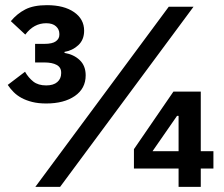

<svg xmlns="http://www.w3.org/2000/svg" viewBox="-20 -724 867 744"><path d="M152 -554Q183 -554 196.5 -564Q210 -574 210 -589V-593Q210 -610 197 -622Q184 -634 159 -634Q111 -634 78 -590L22 -642Q46 -671 78 -687.5Q110 -704 162 -704Q228 -704 267 -677Q306 -650 306 -605Q306 -570 283.5 -549Q261 -528 230 -523V-519Q266 -513 289 -491Q312 -469 312 -432Q312 -381 270 -352Q228 -323 159 -323Q128 -323 104.5 -329Q81 -335 63.5 -344.5Q46 -354 33 -367Q20 -380 10 -395L77 -446Q90 -423 109 -408Q128 -393 159 -393Q187 -393 202 -406Q217 -419 217 -440V-443Q217 -463 199.5 -472.5Q182 -482 152 -482H116V-554ZM117 0 634 -698H730L213 0ZM672 0V-71H499V-146L652 -369H758V-138H807V-71H758V0ZM672 -275H666L571 -138H672Z"/></svg>

Font: IBM Plex Sans Arabic SemiBold
Style: Regular
Weight: 600
Designer: Mike Abbink, Paul van der Laan, Pieter van Rosmalen, Wael Morcos, Khajak Apelian
Foundry: Bold Monday
Version: Version 1.1